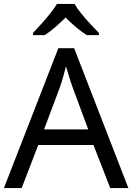

<svg xmlns="http://www.w3.org/2000/svg" viewBox="-20 -964 679 984"><path d="M545 0 459 -221H176L91 0H0L279 -717H360L638 0ZM352 -517Q349 -525 342 -546Q335 -567 328.5 -589.5Q322 -612 318 -624Q313 -604 307.5 -583.5Q302 -563 296.5 -546Q291 -529 287 -517L206 -301H432ZM362 -944Q374 -922 396.5 -894.5Q419 -867 443.5 -840.5Q468 -814 487 -795V-784H425Q399 -800 371 -823.5Q343 -847 316 -874Q289 -847 262 -824Q235 -801 209 -784H149V-795Q168 -815 191.5 -841Q215 -867 237 -894.5Q259 -922 272 -944Z"/></svg>

Font: Noto Sans NKo Unjoined
Style: Regular
Weight: 400
Designer: Monotype Design Team
Foundry: Monotype Imaging Inc.
Version: Version 2.004